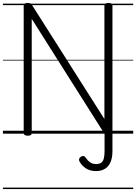

<svg xmlns="http://www.w3.org/2000/svg" viewBox="-20 -914 931 1313"><path d="M749 118Q749 164 736 194.5Q723 225 697.5 240.5Q672 256 636 256Q596 256 567 237Q538 218 523 189Q519 181 521 173Q523 165 533 158Q544 151 552 153Q560 155 566 164Q575 177 585 187Q595 197 608 202.5Q621 208 636 208Q661 208 673.5 197.5Q686 187 690.5 167Q695 147 695 119V2L197 -785V-5Q197 5 190.5 9.5Q184 14 170 14Q142 14 142 -5V-875Q142 -885 149 -889.5Q156 -894 169 -894Q181 -894 187.5 -890.5Q194 -887 200 -878L694 -100V-875Q694 -885 701 -889.5Q708 -894 722 -894Q749 -894 749 -875ZM0 369H891V379H0ZM0 -20H891V0H0ZM0 -505H891V-500H0ZM0 -889H891V-879H0Z"/></svg>

Font: Playwrite HR Lijeva Guides
Style: Regular
Weight: 400
Designer: Veronika Burian, José Scaglione
Foundry: TypeTogether
Version: Version 1.003